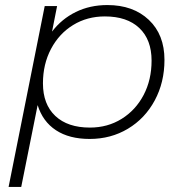

<svg xmlns="http://www.w3.org/2000/svg" viewBox="-20 -546 715 760"><path d="M631 -309Q631 -220 592.5 -148.5Q554 -77 486.5 -36.5Q419 4 335 4Q254 4 201.5 -30.5Q149 -65 129 -130L64 194H14L157 -522H206L186 -421Q224 -471 280 -498.5Q336 -526 405 -526Q507 -526 569 -467.5Q631 -409 631 -309ZM580 -306Q580 -389 531.5 -435Q483 -481 395 -481Q325 -481 269.5 -447Q214 -413 182 -352.5Q150 -292 150 -216Q150 -133 199 -87Q248 -41 336 -41Q406 -41 461.5 -75.5Q517 -110 548.5 -170Q580 -230 580 -306Z"/></svg>

Font: Idrija
Style: Italic
Weight: 300
Italic angle: -11.3°
Designer: Julieta Ulanovsky
Foundry: Julieta Ulanovsky
Version: Version 7.200